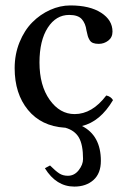

<svg xmlns="http://www.w3.org/2000/svg" viewBox="-20 -461 465 710"><path d="M146 161.1 165 150.9Q185.5 171.4 199 180.2Q212.4 189 231 189Q254.9 189 271 168.5Q287.1 147.9 287.1 127Q287.1 74.2 271.7 47.6Q256.3 21 221.2 11.2H222.2H219.2Q132.3 5.4 83.3 -54.7Q34.2 -114.7 34.2 -209Q34.2 -260.3 52.2 -304.7Q70.3 -349.1 99.4 -378.4Q128.4 -407.7 165.3 -424.3Q202.1 -440.9 240.2 -440.9Q312 -440.9 354 -413.8Q396 -386.7 396 -344.2Q396 -322.8 380.4 -310.8Q364.7 -298.8 345.2 -298.8Q332.5 -298.8 324.2 -302Q315.9 -305.2 311.3 -313Q306.6 -320.8 304.7 -327.6Q302.7 -334.5 299.8 -348.1Q296.4 -374.5 282.5 -390.1Q268.6 -405.8 235.8 -405.8Q187 -405.8 156.5 -358.4Q126 -311 126 -230Q126 -145 163.6 -92Q201.2 -39.1 255.9 -39.1Q320.8 -39.1 373 -107.9Q389.6 -104.5 397.9 -90.8Q350.6 -11.2 283.2 4.9Q353 40.5 353 133.8Q353 180.2 325.7 204.6Q298.3 229 254.9 229Q188 229 146 161.1Z"/></svg>

Font: Common Serif News
Style: Regular
Weight: 450
Designer: Philipp H. Poll, Khaled Hosny
Foundry: Stefan Peev, Context Ltd.
Version: Version 1.026